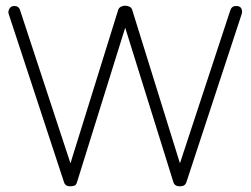

<svg xmlns="http://www.w3.org/2000/svg" viewBox="-20 -654 880 674"><path d="M225.5 0Q209 0 204.5 -15L10.5 -605Q7.5 -614 13 -623.5Q18.5 -633 30.5 -633Q38 -633 43.2 -629.2Q48.5 -625.5 50.5 -618L233.5 -62H221.5L394.5 -618Q397 -626.5 404.2 -630.2Q411.5 -634 419.5 -634Q428 -634 435.2 -630.2Q442.5 -626.5 444.5 -618L617.5 -62H605.5L788.5 -618Q791 -625.5 796 -629.2Q801 -633 808.5 -633Q823.5 -633 827.5 -623.5Q831.5 -614 828.5 -605L634.5 -15Q630 0 612.5 0H610.5Q593 0 588.5 -15L413.5 -576H425.5L250.5 -15Q247.5 -4.5 241 -2.2Q234.5 0 225.5 0Z"/></svg>

Font: Jura Light Light
Style: Regular
Weight: 300
Version: Version 5.106